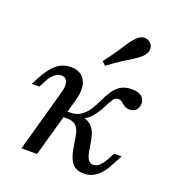

<svg xmlns="http://www.w3.org/2000/svg" viewBox="-125 -766 802 876"><g transform="rotate(20 276.0 -327.5)"><path d="M378.2 11.3Q342.7 11.3 323.4 -10.1Q304 -31.5 296 -78.2L287.1 -132.3Q283.1 -158.1 275 -172.2Q266.9 -186.3 254 -192.7Q241.1 -199.2 222.6 -199.2H184.7L192.7 -229H221Q255.6 -229 276.6 -243.5Q297.6 -258.1 312.1 -280.2Q326.6 -302.4 338.3 -327.8Q350 -353.2 364.1 -375.4Q378.2 -397.6 399.6 -411.7Q421 -425.8 454.8 -425.8Q484.7 -425.8 501.2 -413.7Q517.7 -401.6 517.7 -379Q517.7 -358.9 506 -346.8Q494.4 -334.7 474.2 -334.7Q462.9 -334.7 454.8 -338.7Q446.8 -342.7 440.3 -348.4Q433.9 -354 427.4 -358.5Q421 -362.9 412.9 -362.9Q396 -362.9 385.5 -346Q375 -329 362.9 -304.8Q350.8 -280.6 331.9 -256.9Q312.9 -233.1 279 -219.4L288.7 -229.8Q319.4 -222.6 335.9 -202.4Q352.4 -182.3 359.7 -139.5L367.7 -91.1Q372.6 -65.3 381.5 -53.2Q390.3 -41.1 404.8 -41.1Q421 -41.1 434.7 -53.6Q448.4 -66.1 462.9 -92.7L478.2 -121.8H514.5L487.1 -70.2Q475 -46.8 459.3 -28.2Q443.5 -9.7 423.4 0.8Q403.2 11.3 378.2 11.3ZM72.6 0 156.5 -300.8Q166.9 -336.3 159.7 -355.6Q152.4 -375 131.5 -375Q113.7 -375 98 -361.7Q82.3 -348.4 68.5 -322.6L53.2 -292.7H16.1L34.7 -327.4Q50.8 -358.1 69 -380.2Q87.1 -402.4 109.3 -414.1Q131.5 -425.8 158.1 -425.8Q208.9 -425.8 228.2 -389.5Q247.6 -353.2 229.8 -289.5L148.4 0ZM302.4 -483.9 284.7 -500.8Q312.9 -537.1 331.5 -564.9Q350 -592.7 363.3 -612.9Q376.6 -633.1 390.3 -646.8Q408.1 -665.3 426.6 -666.1Q445.2 -666.9 458.9 -653.2Q471 -641.1 469.8 -623Q468.5 -604.8 450 -586.3Q435.5 -572.6 414.9 -559.7Q394.4 -546.8 366.5 -529.4Q338.7 -512.1 302.4 -483.9Z"/></g></svg>

Font: Playfair 9pt
Style: Italic
Weight: 400
Italic angle: -15.6°
Designer: Claus Eggers Sørensen
Foundry: Claus Eggers Sørensen
Version: Version 2.001;gftools[0.9.30]